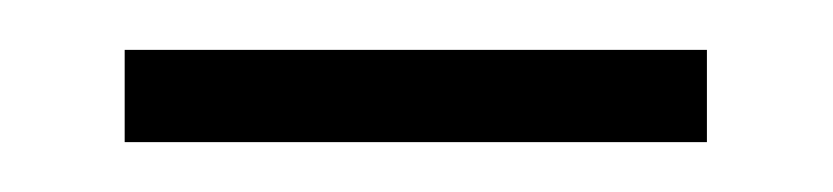

<svg xmlns="http://www.w3.org/2000/svg" viewBox="-20 -432 334 77"><path d="M30 -375V-412H263.5V-375Z"/></svg>

Font: Big Shoulders Thin
Style: Regular
Weight: 100
Version: Version 2.002